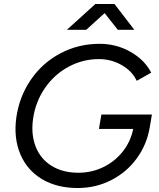

<svg xmlns="http://www.w3.org/2000/svg" viewBox="-20 -932 800 964"><path d="M62 -342.2Q77 -447.5 135.1 -532.1Q193.2 -616.7 283.5 -664.3Q373.8 -712 480 -712Q565 -712 635.8 -671.4Q706.7 -630.8 739.2 -567.2L666.5 -526.2Q643.5 -575.2 591 -605.2Q538.5 -635.3 476.8 -635.3Q395.7 -635.3 324.3 -596.9Q253 -558.5 205.9 -490.3Q158.8 -422.2 146.3 -337.2Q134.7 -258.3 159 -196Q183.3 -133.7 239.3 -99.2Q295.3 -64.7 373.3 -64.7Q441.2 -64.7 499.8 -93.5Q558.5 -122.3 598 -173.2Q637.5 -224 649.7 -288.8L731.7 -291.7Q717 -205.5 666.3 -136.2Q615.7 -67 538.3 -27.5Q461 12 369.7 12Q265.2 12 190.3 -33Q115.5 -78 81.7 -158.9Q47.8 -239.8 62 -342.2ZM489 -357H742.7L731.7 -291.7L689.7 -284.5H476.7ZM458.8 -912H553.8V-910.3L413.2 -782.5H316ZM469.8 -911.2 471.5 -912H554.8L654.3 -782.5H571.3Z"/></svg>

Font: Oak Sans Light Italic
Style: Regular
Weight: 400
Italic angle: -9.5°
Foundry: Erik Kennedy, Walven
Version: Version 1.000;Glyphs 3.1.2 (3151)